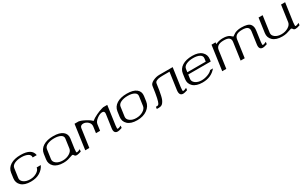

<svg xmlns="http://www.w3.org/2000/svg" viewBox="236 -1943 5325 3386"><g transform="rotate(-30 2898.5 -250.0)"><path d="M632.8 -354.5H549.8Q556.6 -404.3 507.3 -431.2Q458 -458 377 -458Q295.9 -458 238.8 -431.2Q181.6 -404.3 174.8 -354.5L148.4 -167Q141.6 -115.2 190.9 -78.6Q240.2 -42 318.4 -42Q396.5 -42 456.5 -78.6Q516.6 -115.2 523.4 -167H606.4Q572.3 -91.8 497.1 -45.9Q421.9 0 312.5 0Q185.5 0 122.1 -59.1Q58.6 -118.2 71.3 -208L85.9 -312.5Q98.6 -400.4 176.8 -450.2Q254.9 -500 382.8 -500Q611.3 -500 632.8 -354.5Z M1189.5 -167 1215.8 -354.5Q1222.7 -404.3 1173.3 -431.2Q1124 -458 1043 -458Q961.9 -458 904.8 -431.2Q847.7 -404.3 840.8 -354.5L814.5 -167Q807.6 -115.2 856.9 -78.6Q906.2 -42 984.4 -42Q1062.5 -42 1122.6 -78.6Q1182.6 -115.2 1189.5 -167ZM1265.6 -121.1Q1254.9 -42 1270.5 -42Q1294.9 -42 1341.8 -65.4L1335.9 -20.5Q1275.4 0 1249 0Q1228.5 0 1217.3 -6.8Q1206.1 -13.7 1202.6 -21.5Q1199.2 -29.3 1191.9 -36.1Q1184.6 -43 1171.9 -43Q1164.1 -43 1138.2 -32.2Q1112.3 -21.5 1069.8 -10.7Q1027.3 0 978.5 0Q851.6 0 788.1 -59.1Q724.6 -118.2 737.3 -208L752 -312.5Q764.6 -400.4 842.8 -450.2Q920.9 -500 1048.8 -500Q1177.7 -500 1241.2 -449.7Q1304.7 -399.4 1293 -312.5Z M1486.3 -500H1569.3Q1585 -497.1 1610.4 -489.3Q1635.7 -481.4 1697.8 -449.7Q1759.8 -418 1801.8 -375Q1850.6 -414.1 1917.5 -445.3Q1984.4 -476.6 2026.4 -488.3L2069.3 -500H2152.3L2097.7 -110.4Q2087.9 -42 2103.5 -42Q2127.9 -42 2174.8 -65.4L2168.9 -20.5Q2108.4 0 2082 0Q1999 0 2013.7 -104.5L2051.8 -375Q2059.6 -432.6 2008.8 -432.6Q1960 -432.6 1899.4 -387.2Q1838.9 -341.8 1832 -292L1814.5 -167H1730.5L1748 -292Q1755.9 -349.6 1712.9 -388.2Q1669.9 -426.8 1618.2 -426.8Q1591.8 -426.8 1573.7 -413.6Q1555.7 -400.4 1551.8 -375L1499 0H1416Z M2688.5 -167 2714.8 -354.5Q2721.7 -404.3 2672.4 -431.2Q2623 -458 2542 -458Q2460.9 -458 2403.8 -431.2Q2346.7 -404.3 2339.8 -354.5L2313.5 -167Q2306.6 -115.2 2356 -78.6Q2405.3 -42 2483.4 -42Q2561.5 -42 2621.6 -78.6Q2681.6 -115.2 2688.5 -167ZM2777.3 -208Q2764.6 -118.2 2683.6 -59.1Q2602.5 0 2477.5 0Q2350.6 0 2287.1 -59.1Q2223.6 -118.2 2236.3 -208L2251 -312.5Q2263.7 -400.4 2341.8 -450.2Q2419.9 -500 2547.9 -500Q2676.8 -500 2740.2 -449.7Q2803.7 -399.4 2792 -312.5Z M3346.7 -113.3 3395.5 -458H3291Q3262.7 -458 3247.6 -457.5Q3232.4 -457 3206.1 -455.6Q3179.7 -454.1 3164.6 -449.7Q3149.4 -445.3 3131.8 -438Q3114.3 -430.7 3105 -418.5Q3095.7 -406.2 3093.8 -389.6Q3083 -310.5 3075.2 -263.7Q3067.4 -216.8 3056.2 -166.5Q3044.9 -116.2 3033.2 -89.8Q3021.5 -63.5 3004.4 -40.5Q2987.3 -17.6 2965.3 -8.8Q2943.4 0 2914.1 0H2873L2878.9 -42H2904.3Q2927.7 -42 2942.4 -66.4Q2957 -90.8 2973.6 -166Q2990.2 -241.2 3010.7 -391.6Q3017.6 -437.5 3082 -468.8Q3146.5 -500 3213.9 -500H3484.4L3430.7 -121.1Q3419.9 -42 3435.5 -42Q3460 -42 3506.8 -65.4L3501 -20.5Q3440.4 0 3414.1 0Q3331.1 0 3346.7 -113.3Z M4115.2 -250H3657.2L3645.5 -167Q3638.7 -115.2 3688 -78.6Q3737.3 -42 3815.4 -42Q3877 -42 3939.9 -65.9Q4002.9 -89.8 4031.2 -125H4087.9Q3988.3 0 3809.6 0Q3682.6 0 3619.1 -59.1Q3555.7 -118.2 3568.4 -208L3583 -312.5Q3595.7 -400.4 3673.8 -450.2Q3752 -500 3879.9 -500Q4006.8 -500 4070.3 -440.9Q4133.8 -381.8 4121.1 -292ZM3663.1 -292H4038.1L4046.9 -354.5Q4053.7 -404.3 4004.4 -431.2Q3955.1 -458 3874 -458Q3793 -458 3735.8 -431.2Q3678.7 -404.3 3671.9 -354.5Z M4969.7 -104.5 5004.9 -354.5Q5011.7 -406.2 4980.5 -432.1Q4949.2 -458 4873 -458Q4796.9 -458 4758.3 -432.1Q4719.7 -406.2 4712.9 -354.5L4663.1 0H4580.1L4629.9 -354.5Q4636.7 -406.2 4605.5 -432.1Q4574.2 -458 4498 -458Q4421.9 -458 4383.3 -432.1Q4344.7 -406.2 4337.9 -354.5L4288.1 0H4205.1L4275.4 -500H4358.4L4353.5 -466.8Q4389.6 -481.4 4403.8 -485.8Q4418 -490.2 4444.3 -495.1Q4470.7 -500 4503.9 -500Q4553.7 -500 4586.9 -490.2Q4620.1 -480.5 4634.8 -469.7Q4649.4 -459 4681.6 -430.7Q4723.6 -460 4740.7 -470.2Q4757.8 -480.5 4793.9 -490.2Q4830.1 -500 4878.9 -500Q4947.3 -500 4991.7 -487.3Q5036.1 -474.6 5057.1 -448.7Q5078.1 -422.9 5083.5 -390.6Q5088.9 -358.4 5082 -312.5L5053.7 -110.4Q5043.9 -42 5059.6 -42Q5083 -42 5129.9 -65.4L5124 -20.5Q5063.5 0 5038.1 0Q4955.1 0 4969.7 -104.5Z M5627 -43Q5619.1 -43 5593.3 -32.2Q5567.4 -21.5 5524.9 -10.7Q5482.4 0 5433.6 0Q5306.6 0 5243.2 -59.1Q5179.7 -118.2 5192.4 -208L5233.4 -500H5316.4L5269.5 -167Q5262.7 -115.2 5312 -78.6Q5361.3 -42 5439.5 -42Q5517.6 -42 5577.6 -78.6Q5637.7 -115.2 5644.5 -167L5691.4 -500H5774.4L5720.7 -121.1Q5710 -42 5725.6 -42Q5750 -42 5796.9 -65.4L5791 -20.5Q5730.5 0 5704.1 0Q5683.6 0 5672.4 -6.8Q5661.1 -13.7 5657.7 -21.5Q5654.3 -29.3 5647 -36.1Q5639.6 -43 5627 -43Z"/></g></svg>

Font: okolaks
Style: RegularItalic
Weight: 500
Italic angle: -8°
Version: Version 000.6.0